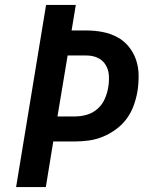

<svg xmlns="http://www.w3.org/2000/svg" viewBox="-20 -755 640 775"><path d="M45 0 166 -735H286L269 -632H329Q362 -632 393.5 -626Q425 -620 452.5 -605.5Q480 -591 499.5 -567Q519 -543 529 -514Q539 -485 539.5 -452.5Q540 -420 535 -387Q530 -358 520 -330Q510 -302 492.5 -277.5Q475 -253 449.5 -234Q424 -215 396 -203.5Q368 -192 339.5 -188Q311 -184 283 -184H195L165 0ZM212 -285H283Q307 -285 331 -292Q355 -299 374 -316Q393 -333 403 -356Q413 -379 417 -403Q421 -427 419.5 -450.5Q418 -474 406.5 -493Q395 -512 374.5 -521.5Q354 -531 330 -531H253Z"/></svg>

Font: Iosevka Aile
Style: Bold Italic
Weight: 700
Italic angle: -9°
Designer: Belleve Invis
Foundry: Belleve Invis
Version: Version 28.0.1; ttfautohint (v1.8.4)